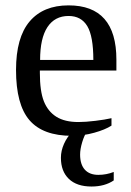

<svg xmlns="http://www.w3.org/2000/svg" viewBox="-20 -491 484 708"><path d="M127 -231V-222.2Q127 -154.8 141.8 -117.4Q156.7 -80.1 187.7 -60.5Q218.8 -41 269 -41Q295.4 -41 331.5 -45.4Q367.7 -49.8 391.1 -55.2V-27.8Q367.7 -12.7 327.4 -1.5Q287.1 9.8 245.1 9.8Q138.2 9.8 88.6 -47.9Q39.1 -105.5 39.1 -232.9Q39.1 -353 89.4 -412.1Q139.6 -471.2 232.9 -471.2Q409.2 -471.2 409.2 -271V-231ZM232.9 -432.1Q182.1 -432.1 155 -391.1Q127.9 -350.1 127.9 -270H324.2Q324.2 -357.4 301.8 -394.8Q279.3 -432.1 232.9 -432.1ZM317.4 196.8Q263.2 196.8 233.9 168.7Q204.6 140.6 204.6 90.8Q204.6 64.9 216.1 39.3Q227.5 13.7 248.5 -7.8H301.8Q290.5 8.3 283 33.7Q275.4 59.1 275.4 79.1Q275.4 115.2 292.7 134.5Q310.1 153.8 342.8 153.8Q372.1 153.8 399.4 143.1V174.3Q366.2 196.8 317.4 196.8Z"/></svg>

Font: Tinos
Style: Regular
Weight: 400
Designer: Steve Matteson
Foundry: Monotype Imaging Inc.
Version: Version 1.23